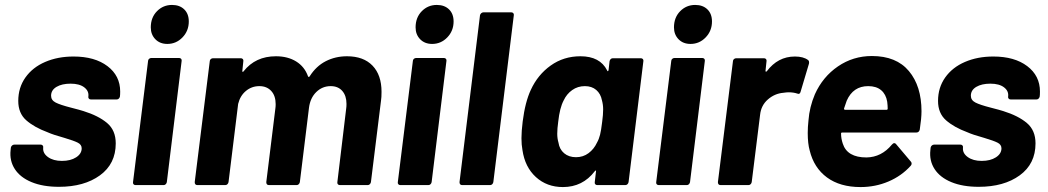

<svg xmlns="http://www.w3.org/2000/svg" viewBox="-20 -750 4246 778"><path d="M23 -142 24 -152Q25 -157 29 -160.5Q33 -164 38 -164H145Q150 -164 153 -160.5Q156 -157 155 -152V-151Q153 -129 174.5 -113.5Q196 -98 231 -98Q266 -98 288.5 -112.5Q311 -127 311 -149Q311 -164 295 -172Q279 -180 242 -191Q195 -204 173 -214Q119 -234 86.5 -262.5Q54 -291 54 -341Q54 -395 83 -436Q112 -477 163 -499Q214 -521 278 -521Q364 -521 415.5 -482Q467 -443 467 -379Q467 -366 466 -359Q465 -354 461.5 -350.5Q458 -347 453 -347H348Q343 -347 340 -350.5Q337 -354 338 -359Q341 -381 321.5 -396Q302 -411 266 -411Q231 -411 209 -398Q187 -385 187 -362Q187 -344 205.5 -334.5Q224 -325 267 -314Q306 -304 318 -300Q379 -281 414 -251.5Q449 -222 449 -169Q449 -86 385 -39.5Q321 7 219 7Q154 7 108 -12Q62 -31 40 -65Q18 -99 23 -142Z M591 -639Q591 -679 616 -704.5Q641 -730 677 -730Q708 -730 726.5 -712Q745 -694 745 -663Q745 -625 719.5 -598.5Q694 -572 658 -572Q628 -572 609.5 -591Q591 -610 591 -639ZM593 -515H706Q711 -515 714 -511.5Q717 -508 716 -503L656 -12Q655 -7 651.5 -3.5Q648 0 643 0H529Q524 0 521 -3.5Q518 -7 519 -12L580 -503Q580 -508 584 -511.5Q588 -515 593 -515Z M1526 -378Q1526 -355 1524 -343L1483 -12Q1482 -7 1478.5 -3.5Q1475 0 1470 0H1357Q1352 0 1349 -3.5Q1346 -7 1347 -12L1383 -312Q1384 -318 1384 -329Q1384 -362 1367 -381.5Q1350 -401 1320 -401Q1286 -401 1261.5 -377Q1237 -353 1232 -313L1195 -12Q1194 -7 1190.5 -3.5Q1187 0 1182 0H1070Q1059 0 1059 -12L1096 -312Q1097 -318 1097 -328Q1097 -362 1079 -381.5Q1061 -401 1031 -401Q1000 -401 976.5 -381.5Q953 -362 945 -329L906 -12Q905 -7 901.5 -3.5Q898 0 893 0H780Q769 0 769 -12L830 -502Q830 -507 834 -510.5Q838 -514 843 -514H956Q961 -514 964 -510.5Q967 -507 966 -502L962 -463Q961 -460 963 -459Q965 -458 967 -461Q1015 -522 1098 -522Q1146 -522 1180 -501Q1214 -480 1228 -441Q1231 -435 1235 -441Q1261 -482 1300 -502Q1339 -522 1386 -522Q1453 -522 1489.5 -484Q1526 -446 1526 -378Z M1664 -639Q1664 -679 1689 -704.5Q1714 -730 1750 -730Q1781 -730 1799.5 -712Q1818 -694 1818 -663Q1818 -625 1792.5 -598.5Q1767 -572 1731 -572Q1701 -572 1682.5 -591Q1664 -610 1664 -639ZM1666 -515H1779Q1784 -515 1787 -511.5Q1790 -508 1789 -503L1729 -12Q1728 -7 1724.5 -3.5Q1721 0 1716 0H1602Q1597 0 1594 -3.5Q1591 -7 1592 -12L1653 -503Q1653 -508 1657 -511.5Q1661 -515 1666 -515Z M1939 -700H2052Q2057 -700 2060 -696.5Q2063 -693 2062 -688L1979 -12Q1978 -7 1974.5 -3.5Q1971 0 1966 0H1853Q1842 0 1842 -12L1925 -688Q1926 -693 1930 -696.5Q1934 -700 1939 -700Z M2463 -514H2577Q2582 -514 2585 -510.5Q2588 -507 2587 -502L2527 -12Q2526 -7 2522.5 -3.5Q2519 0 2514 0H2400Q2395 0 2392 -3.5Q2389 -7 2390 -12L2395 -55Q2396 -59 2394 -59Q2392 -59 2390 -56Q2341 8 2261 8Q2196 8 2151.5 -32.5Q2107 -73 2097 -142Q2093 -163 2093 -190Q2093 -218 2098 -258Q2108 -337 2131 -386Q2159 -447 2211.5 -484.5Q2264 -522 2332 -522Q2411 -522 2440 -465Q2441 -461 2443 -461.5Q2445 -462 2446 -466L2450 -502Q2451 -507 2454.5 -510.5Q2458 -514 2463 -514ZM2420 -256Q2424 -285 2424 -307Q2424 -326 2419 -344Q2414 -370 2396 -385.5Q2378 -401 2350 -401Q2321 -401 2298.5 -385Q2276 -369 2264 -343Q2248 -313 2242 -257Q2238 -229 2238 -208Q2238 -189 2243 -172Q2247 -145 2266 -129Q2285 -113 2314 -113Q2343 -113 2365 -129.5Q2387 -146 2399 -172Q2407 -186 2411.5 -204Q2416 -222 2420 -256Z M2711 -639Q2711 -679 2736 -704.5Q2761 -730 2797 -730Q2828 -730 2846.5 -712Q2865 -694 2865 -663Q2865 -625 2839.5 -598.5Q2814 -572 2778 -572Q2748 -572 2729.5 -591Q2711 -610 2711 -639ZM2713 -515H2826Q2831 -515 2834 -511.5Q2837 -508 2836 -503L2776 -12Q2775 -7 2771.5 -3.5Q2768 0 2763 0H2649Q2644 0 2641 -3.5Q2638 -7 2639 -12L2700 -503Q2700 -508 2704 -511.5Q2708 -515 2713 -515Z M3254 -507Q3260 -503 3258 -492L3224 -378Q3221 -366 3210 -371Q3195 -376 3175 -376Q3168 -376 3154 -374Q3119 -371 3091.5 -347Q3064 -323 3060 -285L3026 -12Q3025 -7 3021.5 -3.5Q3018 0 3013 0H2900Q2889 0 2889 -12L2950 -502Q2950 -507 2954 -510.5Q2958 -514 2963 -514H3076Q3081 -514 3084 -510.5Q3087 -507 3086 -502L3082 -464Q3081 -461 3083 -460Q3085 -459 3087 -461Q3132 -521 3201 -521Q3235 -521 3254 -507Z M3707 -225Q3704 -213 3693 -213H3393Q3388 -213 3388 -209Q3388 -189 3395 -168Q3413 -112 3491 -112Q3552 -113 3594 -164Q3599 -170 3604 -170Q3608 -170 3611 -166L3671 -95Q3674 -92 3674 -87Q3674 -82 3670 -78Q3633 -37 3580 -14.5Q3527 8 3467 8Q3384 8 3331 -31Q3278 -70 3261 -140Q3253 -168 3253 -211Q3253 -235 3256 -262Q3260 -316 3282 -368Q3314 -439 3375.5 -481Q3437 -523 3513 -523Q3612 -523 3663 -462Q3714 -401 3714 -299Q3714 -271 3707 -225ZM3411 -342Q3409 -337 3400 -310Q3400 -305 3405 -305H3572Q3577 -305 3577 -310Q3577 -322 3575 -338Q3570 -368 3550.5 -384.5Q3531 -401 3498 -401Q3437 -401 3411 -342Z M3750 -142 3751 -152Q3752 -157 3756 -160.5Q3760 -164 3765 -164H3872Q3877 -164 3880 -160.5Q3883 -157 3882 -152V-151Q3880 -129 3901.5 -113.5Q3923 -98 3958 -98Q3993 -98 4015.5 -112.5Q4038 -127 4038 -149Q4038 -164 4022 -172Q4006 -180 3969 -191Q3922 -204 3900 -214Q3846 -234 3813.5 -262.5Q3781 -291 3781 -341Q3781 -395 3810 -436Q3839 -477 3890 -499Q3941 -521 4005 -521Q4091 -521 4142.5 -482Q4194 -443 4194 -379Q4194 -366 4193 -359Q4192 -354 4188.5 -350.5Q4185 -347 4180 -347H4075Q4070 -347 4067 -350.5Q4064 -354 4065 -359Q4068 -381 4048.5 -396Q4029 -411 3993 -411Q3958 -411 3936 -398Q3914 -385 3914 -362Q3914 -344 3932.5 -334.5Q3951 -325 3994 -314Q4033 -304 4045 -300Q4106 -281 4141 -251.5Q4176 -222 4176 -169Q4176 -86 4112 -39.5Q4048 7 3946 7Q3881 7 3835 -12Q3789 -31 3767 -65Q3745 -99 3750 -142Z"/></svg>

Font: Barlow
Style: Bold Italic
Weight: 700
Italic angle: -7°
Designer: Jeremy Tribby
Foundry: Tribby Type
Version: Version 1.422